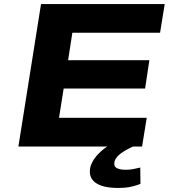

<svg xmlns="http://www.w3.org/2000/svg" viewBox="-20 -725 848 950"><path d="M71 0 183 -705H795L772 -563H338L317 -427H719L698 -287H295L272 -142H706L683 0ZM565 205Q486 205 450.5 177.5Q415 150 428 98Q441 58 481 22.5Q521 -13 595 -44L638 0Q617 10 597.5 21Q578 32 565 45Q552 58 547 73Q541 96 556 105.5Q571 115 602 115Q621 115 637.5 112Q654 109 674 104L675 185Q649 195 623.5 200Q598 205 565 205Z"/></svg>

Font: Nunito Sans 7pt Expanded ExtraBold
Style: Italic
Weight: 800
Width: 7
Italic angle: -9°
Designer: Vernon Adams
Foundry: Vernon Adams
Version: Version 3.101;gftools[0.9.27]